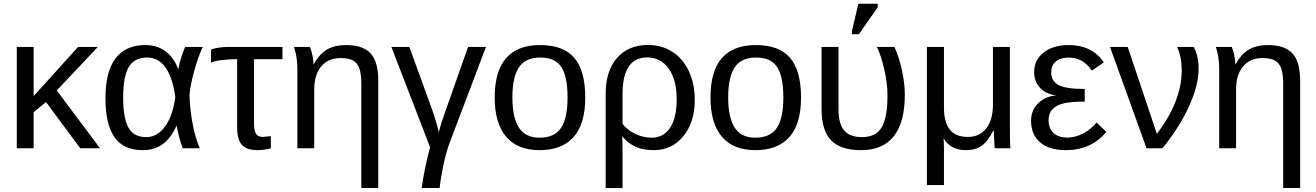

<svg xmlns="http://www.w3.org/2000/svg" viewBox="-20 -773 6863 1001"><path d="M398.4 0 219.7 -241.2 155.3 -188V0H67.4V-528.3H155.3V-272L387.2 -528.3H490.2L275.9 -301.3L501.5 0Z M899.4 -115.7Q868.7 -49.3 825.9 -19.8Q783.2 9.8 724.1 9.8Q624 9.8 576.9 -57.6Q529.8 -125 529.8 -261.7Q529.8 -400.4 582.8 -469.2Q635.7 -538.1 737.8 -538.1Q799.3 -538.1 843 -505.4Q886.7 -472.7 908.7 -413.6H909.7Q920.9 -471.7 945.3 -528.3H1037.1Q1012.7 -476.6 992.2 -401.6Q971.7 -326.7 967.8 -278.8Q970.2 -200.7 984.6 -125.5Q999 -50.3 1022 0H932.6Q920.9 -29.8 912.4 -64.7Q903.8 -99.6 901.4 -115.7ZM622.1 -264.6Q622.1 -156.2 649.9 -107.2Q677.7 -58.1 742.2 -58.1Q800.8 -58.1 841.1 -114.5Q881.3 -170.9 894 -266.6Q879.9 -369.6 842.8 -421.4Q805.7 -473.1 747.6 -473.1Q681.2 -473.1 651.6 -424.1Q622.1 -375 622.1 -264.6Z M1203.1 -464.4Q1170.9 -464.4 1131.8 -459Q1092.8 -453.6 1080.1 -446.3V-514.2Q1091.8 -520 1117.9 -524.2Q1144 -528.3 1169.4 -528.3H1452.6V-464.4H1304.2V-129.9Q1304.2 -92.8 1314.5 -75.9Q1324.7 -59.1 1350.1 -59.1L1392.1 -63V0Q1354.5 9.8 1322.3 9.8Q1266.1 9.8 1241.2 -17.8Q1216.3 -45.4 1216.3 -110.8V-464.4Z M1863.8 207V-335Q1863.8 -387.2 1853.5 -416Q1843.3 -444.8 1820.8 -457.5Q1798.3 -470.2 1754.9 -470.2Q1691.4 -470.2 1654.8 -426.8Q1618.2 -383.3 1618.2 -306.2V0H1530.3V-415.5Q1530.3 -475.6 1512.7 -528.3H1595.7Q1604 -509.3 1609.1 -483.6Q1614.3 -458 1614.3 -438H1615.7Q1646 -492.7 1685.8 -515.4Q1725.6 -538.1 1784.7 -538.1Q1871.6 -538.1 1911.9 -494.9Q1952.1 -451.7 1952.1 -352.1V207Z M2020.5 -528.3H2114.3L2233.9 -198.7Q2237.3 -188 2242.4 -172.6Q2247.6 -157.2 2252.4 -140.9Q2257.3 -124.5 2261.5 -109.1Q2265.6 -93.8 2267.6 -83Q2278.3 -127.4 2303.7 -197.8L2420.4 -528.3H2513.7L2323.2 -25.9Q2306.6 18.1 2292.5 84.2Q2278.3 150.4 2272 207H2178.7Q2190.9 113.3 2222.2 -5.4Z M3031.2 -264.6Q3031.2 -126 2970.2 -58.1Q2909.2 9.8 2793 9.8Q2677.2 9.8 2618.2 -60.8Q2559.1 -131.3 2559.1 -264.6Q2559.1 -538.1 2795.9 -538.1Q2917 -538.1 2974.1 -471.4Q3031.2 -404.8 3031.2 -264.6ZM2939 -264.6Q2939 -374 2906.5 -423.6Q2874 -473.1 2797.4 -473.1Q2720.2 -473.1 2685.8 -422.6Q2651.4 -372.1 2651.4 -264.6Q2651.4 -160.2 2685.3 -107.7Q2719.2 -55.2 2792 -55.2Q2871.1 -55.2 2905 -106Q2939 -156.7 2939 -264.6Z M3602.1 -252Q3602.1 -135.7 3542.7 -63Q3483.4 9.8 3388.7 9.8Q3335 9.8 3295.9 -6.8Q3256.8 -23.4 3225.6 -60.1H3223.6Q3225.6 -30.8 3225.6 0V207.5H3137.7V-283.7Q3137.7 -403.3 3196.8 -470.9Q3255.9 -538.6 3359.9 -538.6Q3429.2 -538.6 3484.9 -503.2Q3540.5 -467.8 3571.3 -402.1Q3602.1 -336.4 3602.1 -252ZM3507.8 -255.9Q3507.8 -357.9 3466.1 -415.8Q3424.3 -473.6 3354 -473.6Q3225.6 -473.6 3225.6 -281.7V-127Q3252.4 -93.3 3293.5 -74.2Q3334.5 -55.2 3377.4 -55.2Q3439.5 -55.2 3473.6 -106.9Q3507.8 -158.7 3507.8 -255.9Z M4156.2 -264.6Q4156.2 -126 4095.2 -58.1Q4034.2 9.8 3918 9.8Q3802.2 9.8 3743.2 -60.8Q3684.1 -131.3 3684.1 -264.6Q3684.1 -538.1 3920.9 -538.1Q4042 -538.1 4099.1 -471.4Q4156.2 -404.8 4156.2 -264.6ZM4064 -264.6Q4064 -374 4031.5 -423.6Q3999 -473.1 3922.4 -473.1Q3845.2 -473.1 3810.8 -422.6Q3776.4 -372.1 3776.4 -264.6Q3776.4 -160.2 3810.3 -107.7Q3844.2 -55.2 3917 -55.2Q3996.1 -55.2 4030 -106Q4064 -156.7 4064 -264.6Z M4697.3 -278.8Q4697.3 -135.7 4640.1 -63Q4583 9.8 4470.2 9.8Q4361.3 9.8 4312.3 -42Q4263.2 -93.8 4263.2 -204.6V-528.3H4351.6V-201.7Q4351.6 -130.4 4380.1 -94.2Q4408.7 -58.1 4474.1 -58.1Q4545.9 -58.1 4576.4 -108.6Q4606.9 -159.2 4606.9 -276.9Q4606.9 -339.4 4589.8 -413.1Q4572.8 -486.8 4551.3 -528.3H4643.1Q4668.9 -470.7 4683.1 -403.3Q4697.3 -335.9 4697.3 -278.8ZM4421.4 -594.7V-610.8L4455.1 -753.4H4556.2V-735.4L4458 -594.7Z M5166 0Q5165 -5.9 5163.3 -39.8Q5161.6 -73.7 5161.1 -92.8H5159.2Q5129.9 -35.2 5097.4 -12.7Q5064.9 9.8 5015.6 9.8Q4975.6 9.8 4946.3 -5.9Q4917 -21.5 4901.4 -49.8H4899.4Q4901.4 -28.8 4901.4 9.8V191.9H4812.5V-528.3H4901.4V-213.9Q4901.4 -135.3 4932.1 -97.2Q4962.9 -59.1 5026.4 -59.1Q5086.9 -59.1 5121.8 -103.5Q5156.7 -147.9 5156.7 -227.1V-528.3H5245.1V-113.8Q5245.1 -20.5 5248 0Z M5543.9 -55.7Q5586.4 -55.7 5627.2 -77.4Q5668 -99.1 5696.8 -134.3L5748 -85.4Q5709 -38.1 5655.8 -14.2Q5602.5 9.8 5538.1 9.8Q5449.7 9.8 5402.6 -30.8Q5355.5 -71.3 5355.5 -144Q5355.5 -197.8 5391.8 -233.9Q5428.2 -270 5484.4 -275.4V-276.4Q5432.6 -282.2 5402.1 -315.4Q5371.6 -348.6 5371.6 -397Q5371.6 -460.4 5421.1 -499.3Q5470.7 -538.1 5551.3 -538.1Q5673.8 -538.1 5734.9 -447.8L5672.4 -404.8Q5627.4 -472.7 5551.8 -472.7Q5507.3 -472.7 5483.9 -451.9Q5460.4 -431.2 5460.4 -395Q5460.4 -350.6 5498.5 -329.8Q5536.6 -309.1 5635.3 -309.1V-243.2Q5560.5 -243.2 5523.4 -233.6Q5486.3 -224.1 5466.6 -203.1Q5446.8 -182.1 5446.8 -145.5Q5446.8 -103 5472.9 -79.3Q5499 -55.7 5543.9 -55.7Z M6229 -413.1Q6229 -328.1 6178.5 -217.5Q6127.9 -106.9 6040.5 0H5957.5L5767.1 -528.3H5859.4L6011.2 -75.2Q6141.1 -244.6 6141.1 -408.7Q6141.1 -474.6 6117.2 -528.3H6203.6Q6229 -481 6229 -413.1Z M6669.9 207V-335Q6669.9 -387.2 6659.7 -416Q6649.4 -444.8 6627 -457.5Q6604.5 -470.2 6561 -470.2Q6497.6 -470.2 6460.9 -426.8Q6424.3 -383.3 6424.3 -306.2V0H6336.4V-415.5Q6336.4 -475.6 6318.8 -528.3H6401.9Q6410.2 -509.3 6415.3 -483.6Q6420.4 -458 6420.4 -438H6421.9Q6452.1 -492.7 6491.9 -515.4Q6531.7 -538.1 6590.8 -538.1Q6677.7 -538.1 6718 -494.9Q6758.3 -451.7 6758.3 -352.1V207Z"/></svg>

Font: Liberation Sans
Style: Regular
Weight: 400
Designer: Steve Matteson
Foundry: Ascender Corporation
Version: Version 2.00.1